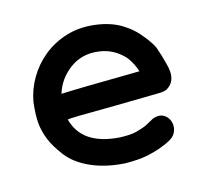

<svg xmlns="http://www.w3.org/2000/svg" viewBox="-83 -614 758 712"><g transform="rotate(-15 296.5 -258.5)"><path d="M312 5Q366 6 401 -1.5Q436 -9 460 -19Q477 -25 493 -34Q514 -46 520 -65Q526 -84 519.5 -102Q513 -120 496.5 -128.5Q480 -137 457 -129Q438 -118 425 -111.5Q412 -105 383 -97Q357 -91 318 -93Q177 -103 150 -207H153Q153 -210 333 -211L504 -214Q519 -214 532 -219Q565 -238 563 -279Q562 -295 556.5 -314Q551 -333 547 -348Q542 -362 537 -378Q531 -394 506 -426Q477 -464 436 -488.5Q395 -513 337 -520Q279 -527 228.5 -511.5Q178 -496 139.5 -464.5Q101 -433 76.5 -391Q52 -349 44 -303Q38 -253 41 -221.5Q44 -190 57 -158Q70 -126 99 -88Q128 -50 183 -25Q238 0 312 5ZM152 -305Q169 -360 216 -394.5Q263 -429 325 -421Q384 -414 424 -368Q444 -341 453 -311Q210 -308 152 -305Z"/></g></svg>

Font: Balsamiq Sans
Style: Regular
Weight: 400
Designer: Michael Angeles
Foundry: Balsamiq SRL
Version: Version 1.020; ttfautohint (v1.8.4.7-5d5b);gftools[0.9.26]